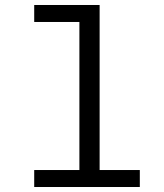

<svg xmlns="http://www.w3.org/2000/svg" viewBox="-20 -749 658 769"><path d="M379 -729V-68H540V0H117V-68H298V-661H117V-729Z"/></svg>

Font: Fragment Mono SC
Style: Regular
Weight: 400
Monospace: yes
Designer: Wei Huang based on Nimbus Sans by URW Studio, based on Helvetica by Max Miedinger.
Foundry: Wei Huang
Version: Version 1.012; ttfautohint (v1.8.4.7-5d5b)